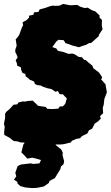

<svg xmlns="http://www.w3.org/2000/svg" viewBox="-52 -716 566 979"><path d="M103 19 85 18 72 11 52 10 38 5 18 3 -4 -14 -30 -28 -31 -40 -28 -70 -32 -84 -26 -114V-136L-20 -146L-3 -160L17 -182L36 -184L43 -194L65 -199L76 -198L89 -201L115 -203L137 -182L141 -177L158 -174L181 -171L189 -161L217 -160L245 -162L253 -173L269 -174L281 -187L285 -202L289 -214L278 -225L269 -235L252 -236L243 -252L231 -248L210 -262L190 -266L169 -273L155 -280L138 -282L126 -288L122 -300L99 -310L92 -317L79 -327L77 -339L63 -344L56 -359L55 -372L36 -381L34 -393L28 -409L38 -423L32 -439L26 -450V-463L33 -483L28 -516L36 -524L46 -538L59 -574L66 -588L63 -602L84 -614L96 -626V-636L119 -641L121 -653L144 -655L150 -668L177 -675L205 -685L220 -688L224 -686L251 -687L270 -696L306 -689L342 -691L357 -682L379 -675L396 -677L406 -670L419 -663L434 -658L456 -637L455 -627L468 -614L467 -586L471 -567L452 -538V-532L413 -497L402 -496L386 -487L369 -482L350 -475L329 -481L319 -483L309 -487L298 -491L282 -496L273 -511L259 -512L246 -513L235 -504L230 -497L222 -486L215 -476L223 -473L235 -469L243 -457L257 -454L274 -450L287 -445L298 -441L316 -443L327 -440L349 -426L366 -424L377 -411L385 -410L397 -399L419 -381L424 -368L453 -346L469 -322L464 -311L486 -286L488 -273L493 -245L480 -211L477 -183L472 -166L474 -139L458 -124L462 -111L448 -97L431 -86L418 -60L402 -52L393 -35L366 -22L356 -11L338 -8L314 2L310 10L274 19L253 21L216 20L202 22L178 23L149 21L138 26L115 21ZM111 243 78 240 52 233 38 221 36 211 19 200 31 183 26 165 38 131 54 123 104 117 118 120 149 117 157 100 133 93 112 88 87 93 76 80 57 61 67 21 85 -3 97 -30 136 -28 155 -25 183 -31H209L228 -32L230 -14L240 -5L225 9L234 25L260 46L268 62L267 76L275 106L272 121L259 133L255 148L238 175L228 192L200 207L197 217L171 235L136 242Z"/></svg>

Font: Winky Rough Black
Style: Italic
Weight: 900
Italic angle: -8.97852°
Designer: Simon Atzbach
Foundry: typofactur
Version: Version 1.206; ttfautohint (v1.8.4.7-5d5b)